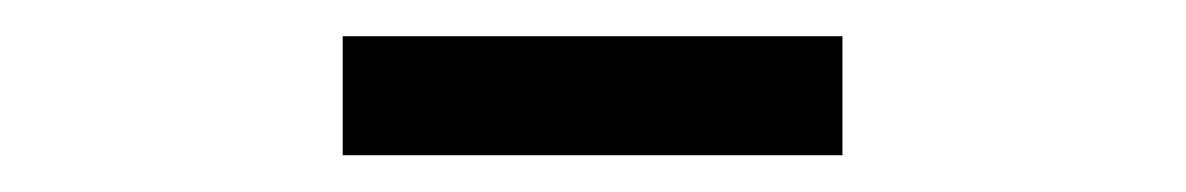

<svg xmlns="http://www.w3.org/2000/svg" viewBox="-20 -779 655 106"><path d="M445.1 -693.3H169.2V-759H445.1Z"/></svg>

Font: FiraCode Nerd Font
Style: Regular
Weight: 400
Designer: Carrois Corporate, Edenspiekermann AG, Nikita Prokopov
Foundry: Carrois Corporate, Edenspiekermann AG, Nikita Prokopov
Version: Version 6.002;Nerd Fonts 2.2.2